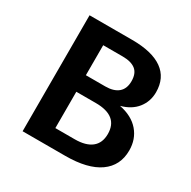

<svg xmlns="http://www.w3.org/2000/svg" viewBox="-153 -827 968 975"><g transform="rotate(30 331.0 -340.0)"><path d="M619 -186Q619 -97 550.5 -48.5Q482 0 351 0H101V-680H351Q468 -680 528.5 -637Q589 -594 589 -510Q589 -456 557 -415.5Q525 -375 465 -359Q540 -344 579.5 -298Q619 -252 619 -186ZM237 -583V-407H351Q400 -407 426.5 -429.5Q453 -452 453 -496Q453 -542 427 -562.5Q401 -583 351 -583ZM483 -204Q483 -310 351 -310H237V-97H351Q415 -97 449 -124Q483 -151 483 -204Z"/></g></svg>

Font: MartelSansBold
Style: Bold
Weight: 700
Designer: Dan Reynolds and Mathieu Réguer
Foundry: Dan Reynolds and Mathieu Réguer
Version: Version 1.002; ttfautohint (v1.1) -l 5 -r 5 -G 72 -x 0 -D la